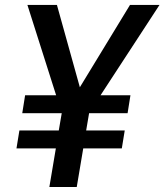

<svg xmlns="http://www.w3.org/2000/svg" viewBox="-20 -747 657 767"><path d="M207.4 -727.3 299 -398.4 499.3 -727.3H617.2L381.7 -366.5H501.1L489.7 -294.7H335.9L324.2 -225.9H478.3L466.6 -154.1H312.5L286.6 0H177.2L203.1 -154.1H45.8L57.5 -225.9H214.8L226.6 -294.7H68.9L80.3 -366.5H204.2L89.5 -727.3Z"/></svg>

Font: Inter UI Medium
Style: Italic
Weight: 500
Italic angle: 9.39999°
Designer: Rasmus Andersson
Foundry: rsms
Version: 3.2;8d6f07862